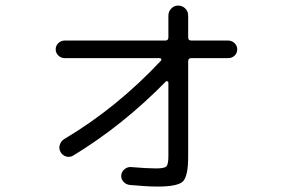

<svg xmlns="http://www.w3.org/2000/svg" viewBox="-20 -649 1040 692"><path d="M213.9 -439.5Q200.2 -439.5 190.4 -448.7Q180.7 -458 180.7 -471.2Q180.7 -484.4 190.4 -493.7Q200.2 -502.9 213.9 -502.9H576.2Q586.9 -502.9 586.9 -514.6V-592.8Q586.9 -607.4 597.2 -618.2Q607.4 -628.9 622.1 -628.9Q636.7 -628.9 647.5 -618.7Q658.2 -608.4 658.2 -592.8V-514.6Q658.2 -502.9 668.9 -502.9H801.8Q815.4 -502.9 825.2 -493.7Q835 -484.4 835 -471.2Q835 -458 825.7 -448.7Q816.4 -439.5 801.8 -439.5H668.9Q658.2 -439.5 658.2 -426.8V-85Q658.2 -13.7 639.2 4.9Q620.1 23.4 548.8 23.4Q508.8 23.4 447.3 17.6Q433.6 15.6 424.8 5.9Q416 -3.9 417 -16.6Q418 -30.3 428.7 -39.1Q439.5 -47.9 452.1 -46.9Q509.8 -42 543 -42Q572.3 -42 579.6 -49.3Q586.9 -56.6 586.9 -85.9V-351.6Q586.9 -354.5 583.5 -356Q580.1 -357.4 578.1 -355.5Q421.9 -196.3 243.2 -87.9Q231.4 -81.1 218.3 -85Q205.1 -88.9 198.2 -101.1Q191.4 -113.3 195.3 -126.5Q199.2 -139.6 210.9 -147.5Q400.4 -259.8 560.5 -430.7Q562.5 -432.6 561 -436Q559.6 -439.5 556.6 -439.5Z"/></svg>

Font: Rounded-X Mgen+ 1m regular
Style: Regular
Weight: 400
Designer: [Source Han Sans]
Ryoko NISHIZUKA  (kana & ideographs); Paul D. Hunt (Latin, Greek & Cyrillic); Wenlong ZHANG  (bopomofo
Version: Version 1.059.20150602